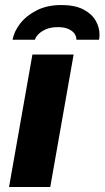

<svg xmlns="http://www.w3.org/2000/svg" viewBox="-20 -744 416 764"><path d="M16 0 109 -527H273L180 0ZM224 -724Q277 -724 310.5 -707Q344 -690 360 -663Q376 -636 376 -606Q376 -601 375.5 -596Q375 -591 374 -586H284Q284 -601 275 -612Q266 -623 250 -629.5Q234 -636 211 -636Q183 -636 164 -628Q145 -620 133.5 -608.5Q122 -597 119 -586H30Q36 -619 60.5 -650.5Q85 -682 126.5 -703Q168 -724 224 -724Z"/></svg>

Font: Archivo SemiBold ExtraBold
Style: Italic
Weight: 800
Italic angle: -10°
Version: Version 2.001